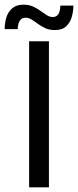

<svg xmlns="http://www.w3.org/2000/svg" viewBox="-53 -804 335 824"><path d="M157 0H72V-627H157ZM262 -780Q262 -756 255 -731.5Q248 -707 231 -691Q214 -675 182 -675Q159 -675 141.5 -683Q124 -691 110 -701.5Q96 -712 83 -720Q70 -728 57 -728Q43 -728 35.5 -719.5Q28 -711 25.5 -699.5Q23 -688 23 -679H-33Q-33 -704 -26 -728Q-19 -752 -1 -768Q17 -784 48 -784Q71 -784 88.5 -776Q106 -768 120.5 -757.5Q135 -747 147.5 -739Q160 -731 173 -731Q187 -731 194 -739Q201 -747 203.5 -758.5Q206 -770 206 -780Z"/></svg>

Font: Blinker
Style: Regular
Weight: 400
Designer: Juergen Huber
Foundry: supertype
Version: 1.017